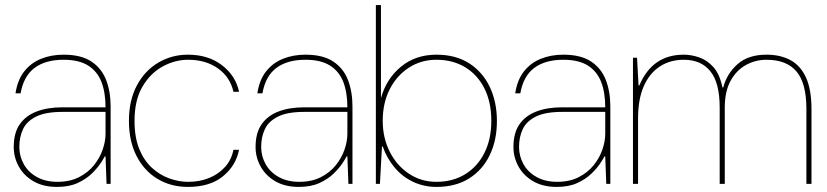

<svg xmlns="http://www.w3.org/2000/svg" viewBox="-20 -723 3251 755"><path d="M204 12Q150 12 112 -10Q74 -32 54 -68Q34 -104 34 -145Q34 -200 57.5 -234Q81 -268 124 -284.5Q167 -301 225 -301H395Q395 -359 379 -400.5Q363 -442 327 -465Q291 -488 230 -488Q159 -488 116 -456Q73 -424 61 -356H41Q49 -409 75.5 -442.5Q102 -476 142 -492Q182 -508 230 -508Q299 -508 339.5 -481Q380 -454 397.5 -408Q415 -362 415 -305V0H399L395 -108H392Q388 -100 375.5 -81Q363 -62 341 -40.5Q319 -19 285.5 -3.5Q252 12 204 12ZM206 -8Q255 -8 291 -26.5Q327 -45 350 -74Q373 -103 384 -135.5Q395 -168 395 -197V-283H225Q159 -283 122 -264.5Q85 -246 70.5 -215Q56 -184 56 -145Q56 -109 73.5 -77.5Q91 -46 125 -27Q159 -8 206 -8Z M719 12Q652 12 599.5 -19.5Q547 -51 517 -109.5Q487 -168 487 -248Q487 -328 518 -386.5Q549 -445 602 -476.5Q655 -508 719 -508Q799 -508 853 -466.5Q907 -425 920 -362H898Q885 -420 837 -454Q789 -488 720 -488Q668 -488 619.5 -461.5Q571 -435 540 -382Q509 -329 509 -248Q509 -183 527.5 -137.5Q546 -92 577 -63.5Q608 -35 645.5 -21.5Q683 -8 720 -8Q765 -8 802 -23Q839 -38 864.5 -66Q890 -94 898 -134H920Q908 -72 857 -30Q806 12 719 12Z M1155 12Q1101 12 1063 -10Q1025 -32 1005 -68Q985 -104 985 -145Q985 -200 1008.5 -234Q1032 -268 1075 -284.5Q1118 -301 1176 -301H1346Q1346 -359 1330 -400.5Q1314 -442 1278 -465Q1242 -488 1181 -488Q1110 -488 1067 -456Q1024 -424 1012 -356H992Q1000 -409 1026.5 -442.5Q1053 -476 1093 -492Q1133 -508 1181 -508Q1250 -508 1290.5 -481Q1331 -454 1348.5 -408Q1366 -362 1366 -305V0H1350L1346 -108H1343Q1339 -100 1326.5 -81Q1314 -62 1292 -40.5Q1270 -19 1236.5 -3.5Q1203 12 1155 12ZM1157 -8Q1206 -8 1242 -26.5Q1278 -45 1301 -74Q1324 -103 1335 -135.5Q1346 -168 1346 -197V-283H1176Q1110 -283 1073 -264.5Q1036 -246 1021.5 -215Q1007 -184 1007 -145Q1007 -109 1024.5 -77.5Q1042 -46 1076 -27Q1110 -8 1157 -8Z M1696 12Q1647 12 1604.5 -8Q1562 -28 1531.5 -64.5Q1501 -101 1485 -147H1482L1474 0H1458V-703H1478V-337Q1499 -413 1556.5 -460.5Q1614 -508 1696 -508Q1772 -508 1825 -474Q1878 -440 1906 -381Q1934 -322 1934 -247Q1934 -172 1906 -113.5Q1878 -55 1825 -21.5Q1772 12 1696 12ZM1696 -8Q1760 -8 1808.5 -37.5Q1857 -67 1884.5 -121Q1912 -175 1912 -248Q1912 -322 1884.5 -376Q1857 -430 1808.5 -459Q1760 -488 1696 -488Q1636 -488 1588 -457Q1540 -426 1512.5 -372Q1485 -318 1485 -248Q1485 -181 1512.5 -126.5Q1540 -72 1588 -40Q1636 -8 1696 -8Z M2169 12Q2115 12 2077 -10Q2039 -32 2019 -68Q1999 -104 1999 -145Q1999 -200 2022.5 -234Q2046 -268 2089 -284.5Q2132 -301 2190 -301H2360Q2360 -359 2344 -400.5Q2328 -442 2292 -465Q2256 -488 2195 -488Q2124 -488 2081 -456Q2038 -424 2026 -356H2006Q2014 -409 2040.5 -442.5Q2067 -476 2107 -492Q2147 -508 2195 -508Q2264 -508 2304.5 -481Q2345 -454 2362.5 -408Q2380 -362 2380 -305V0H2364L2360 -108H2357Q2353 -100 2340.5 -81Q2328 -62 2306 -40.5Q2284 -19 2250.5 -3.5Q2217 12 2169 12ZM2171 -8Q2220 -8 2256 -26.5Q2292 -45 2315 -74Q2338 -103 2349 -135.5Q2360 -168 2360 -197V-283H2190Q2124 -283 2087 -264.5Q2050 -246 2035.5 -215Q2021 -184 2021 -145Q2021 -109 2038.5 -77.5Q2056 -46 2090 -27Q2124 -8 2171 -8Z M2469 0V-496H2485L2491 -387H2494Q2520 -448 2563.5 -478Q2607 -508 2669 -508Q2698 -508 2729 -497.5Q2760 -487 2785 -459.5Q2810 -432 2821 -379H2824Q2838 -433 2880 -470.5Q2922 -508 2994 -508Q3049 -508 3088.5 -486.5Q3128 -465 3149.5 -418Q3171 -371 3171 -293V0H3151V-295Q3151 -396 3112 -442Q3073 -488 2994 -488Q2950 -488 2912.5 -467Q2875 -446 2852.5 -404.5Q2830 -363 2830 -300V0H2810V-300Q2810 -397 2773.5 -442.5Q2737 -488 2669 -488Q2615 -488 2574.5 -461.5Q2534 -435 2511.5 -384Q2489 -333 2489 -257V0Z"/></svg>

Font: DM Sans 36pt Thin
Style: Regular
Weight: 250
Designer: Colophon Foundry, Jonny Pinhorn
Foundry: Colophon Foundry
Version: Version 4.004;gftools[0.9.30]